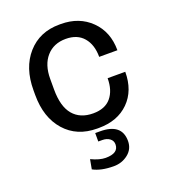

<svg xmlns="http://www.w3.org/2000/svg" viewBox="-134 -618 811 921"><g transform="rotate(-20 272.0 -157.0)"><path d="M283 -521Q376 -521 435.5 -462.5Q495 -404 495 -310H402Q402 -372 370.5 -409Q339 -446 280 -446Q218 -446 181.5 -404.5Q145 -363 145 -291V-237Q145 -150 181 -107.5Q217 -65 283 -65Q344 -65 374.5 -101.5Q405 -138 405 -200H495Q495 -104 437.5 -47Q380 10 284 10H276Q173 10 112 -59Q51 -128 51 -243V-267Q51 -382 112.5 -451.5Q174 -521 275 -521ZM193 136Q235 156 266 156Q332 156 332 111Q332 92 317 81Q302 70 280 70H259V27H283Q394 27 394 116Q394 157 362.5 182Q331 207 289 207Q224 207 184 185Z"/></g></svg>

Font: Chivo
Style: Regular
Weight: 400
Designer: Hector Gatti
Foundry: Omnibus-Type
Version: Version 1.007;PS 001.007;hotconv 1.0.88;makeotf.lib2.5.64775